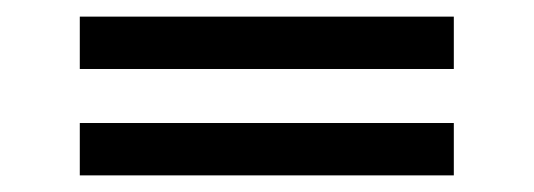

<svg xmlns="http://www.w3.org/2000/svg" viewBox="-20 -348 642 231"><path d="M526 -328V-265H76V-328ZM526 -200V-137H76V-200Z"/></svg>

Font: Rufina
Style: Regular
Weight: 400
Designer: Martin Sommaruga
Foundry: Martin Sommaruga
Version: Version 1.001